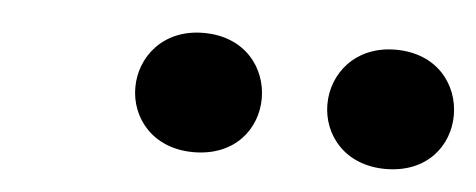

<svg xmlns="http://www.w3.org/2000/svg" viewBox="-27 -755 593 239"><g transform="rotate(5 269.5 -635.5)"><path d="M381 -635C381 -597 409 -561 460 -561C512 -561 539 -597 539 -635C539 -673 512 -710 460 -710C409 -710 381 -673 381 -635ZM141 -635C141 -597 169 -561 220 -561C272 -561 299 -597 299 -635C299 -673 272 -710 220 -710C169 -710 141 -673 141 -635Z"/></g></svg>

Font: Heuristica
Style: Bold Italic
Weight: 700
Italic angle: -13°
Version: Version 1.0.1